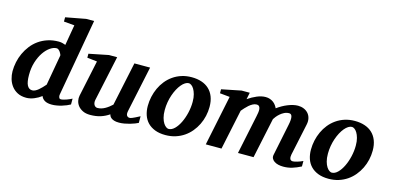

<svg xmlns="http://www.w3.org/2000/svg" viewBox="-69 -1146 3211 1568"><g transform="rotate(15 1536.5 -362.5)"><path d="M376 -394Q376.5 -396 373 -403.8Q369.6 -411.6 363.8 -420.4Q357.9 -429.2 349.9 -436Q341.8 -442.9 333 -442.9Q306.6 -442.9 278.1 -423.3Q249.5 -403.8 225.3 -368.4Q201.2 -333 185.5 -283.7Q169.9 -234.4 169.9 -174.8Q169.9 -114.3 184.6 -86.7Q199.2 -59.1 227.1 -59.1Q239.7 -59.1 252.7 -65.4Q265.6 -71.8 278.6 -82.5Q291.5 -93.3 304.4 -106.7Q317.4 -120.1 330.1 -134.8ZM455.1 -89.8Q452.6 -77.6 453.9 -69.6Q455.1 -61.5 457.8 -56.9Q460.4 -52.2 464.4 -50.5Q468.3 -48.8 471.2 -48.8Q481.4 -48.8 494.1 -52Q506.8 -55.2 519.8 -59.8Q532.7 -64.5 544.2 -69.6Q555.7 -74.7 564 -79.1V-29.8Q551.3 -22.5 533.2 -14.9Q515.1 -7.3 494.6 -1.2Q474.1 4.9 452.9 8.5Q431.6 12.2 412.1 12.2Q374 12.2 352.1 -0.5Q330.1 -13.2 321.8 -36.1Q308.6 -25.9 293.2 -17.1Q277.8 -8.3 261.5 -1.7Q245.1 4.9 228.5 8.5Q211.9 12.2 195.8 12.2Q152.3 12.2 121.3 -3.9Q90.3 -20 70.6 -46.1Q50.8 -72.3 41.5 -104.5Q32.2 -136.7 32.2 -168.9Q32.2 -207 40.5 -246.6Q48.8 -286.1 65.7 -322.8Q82.5 -359.4 107.7 -391.8Q132.8 -424.3 166.5 -448.2Q200.2 -472.2 242.4 -486.1Q284.7 -500 335 -500Q353.5 -500 368.4 -495.6Q383.3 -491.2 393.1 -487.8L422.9 -661.1L333 -668.9V-705.1L502 -736.8H569.8Z M1137.7 -27.8Q1127.4 -22.5 1109.6 -15.4Q1091.8 -8.3 1070.1 -2.2Q1048.3 3.9 1024.9 8.1Q1001.5 12.2 980 12.2Q954.1 12.2 938 6.8Q921.9 1.5 912.8 -6.1Q903.8 -13.7 899.9 -21.7Q896 -29.8 895 -35.2Q861.8 -12.2 823.2 0Q784.7 12.2 735.8 12.2Q698.7 12.2 673.1 -0.5Q647.5 -13.2 632.6 -32.2Q617.7 -51.3 613 -74Q608.4 -96.7 612.8 -117.2L677.7 -423.8L593.8 -433.1V-466.8L758.8 -500H828.1L746.1 -117.2Q743.7 -105.5 744.9 -94.7Q746.1 -84 750.5 -75.9Q754.9 -67.9 762.2 -63Q769.5 -58.1 778.8 -58.1Q795.4 -58.1 811.3 -62.7Q827.1 -67.4 842 -75.7Q856.9 -84 871.1 -94.7Q885.3 -105.5 898.9 -118.2L977.1 -487.8H1109.9L1027.8 -100.1Q1022 -72.3 1030 -60.1Q1038.1 -47.9 1053.7 -47.9Q1057.6 -47.9 1062.7 -49.1Q1067.9 -50.3 1076.9 -54Q1085.9 -57.6 1100.3 -64.7Q1114.7 -71.8 1137.7 -84Z M1518.1 -307.1Q1518.1 -343.8 1510.7 -370.1Q1503.4 -396.5 1492.9 -413.6Q1482.4 -430.7 1470.5 -438.7Q1458.5 -446.8 1449.2 -446.8Q1434.1 -446.8 1418.2 -436.8Q1402.3 -426.8 1387.5 -408.9Q1372.6 -391.1 1359.4 -366.5Q1346.2 -341.8 1336.2 -312.7Q1326.2 -283.7 1320.6 -251.2Q1314.9 -218.8 1314.9 -185.1Q1314.9 -146.5 1322.5 -119.4Q1330.1 -92.3 1341.1 -75.4Q1352.1 -58.6 1363.8 -50.8Q1375.5 -43 1384.3 -43Q1410.6 -43 1434.8 -66.9Q1459 -90.8 1477.5 -128.9Q1496.1 -167 1507.1 -213.9Q1518.1 -260.7 1518.1 -307.1ZM1662.1 -303.2Q1662.1 -263.7 1653.3 -225.1Q1644.5 -186.5 1627.4 -151.6Q1610.4 -116.7 1585.4 -86.7Q1560.5 -56.6 1528.3 -34.7Q1496.1 -12.7 1456.8 -0.2Q1417.5 12.2 1372.1 12.2Q1320.8 12.2 1283.2 -2.4Q1245.6 -17.1 1220.9 -42.7Q1196.3 -68.4 1184.3 -103.8Q1172.4 -139.2 1172.4 -181.2Q1172.4 -220.2 1180.9 -259Q1189.5 -297.9 1205.8 -333.5Q1222.2 -369.1 1246.6 -399.4Q1271 -429.7 1303 -452.1Q1335 -474.6 1374.3 -487.3Q1413.6 -500 1460 -500Q1505.9 -500 1543.2 -487.5Q1580.6 -475.1 1606.9 -450.4Q1633.3 -425.8 1647.7 -388.9Q1662.1 -352.1 1662.1 -303.2Z M2516.6 -28.8Q2478.5 -9.3 2443.1 1.5Q2407.7 12.2 2369.1 12.2Q2346.2 12.2 2326.4 7.6Q2306.6 2.9 2292.5 -6.6Q2278.3 -16.1 2271.5 -29.8Q2264.6 -43.5 2268.6 -62L2323.2 -328.1Q2343.3 -421.9 2304.2 -421.9Q2282.2 -421.9 2262.9 -412.4Q2243.7 -402.8 2228.8 -389.6Q2213.9 -376.5 2203.1 -362.8Q2192.4 -349.1 2187.5 -340.8L2115.2 0H1983.4L2052.2 -329.1Q2055.2 -343.8 2057.9 -360.1Q2060.5 -376.5 2059.3 -390.1Q2058.1 -403.8 2051.3 -412.8Q2044.4 -421.9 2028.3 -421.9Q2012.7 -421.9 1996.6 -413.3Q1980.5 -404.8 1965.8 -392.1Q1951.2 -379.4 1938.2 -365Q1925.3 -350.6 1915.5 -338.9L1844.2 0H1711.4L1799.3 -424.8L1715.3 -433.1V-466.8L1880.4 -500H1949.2L1937.5 -442.9Q1973.6 -467.8 2011.7 -483.9Q2049.8 -500 2084.5 -500Q2105 -500 2121.3 -494.1Q2137.7 -488.3 2150.4 -478.8Q2163.1 -469.2 2171.9 -457Q2180.7 -444.8 2186.5 -432.1Q2206.1 -446.8 2228 -459.2Q2250 -471.7 2272.5 -480.7Q2294.9 -489.7 2316.9 -494.9Q2338.9 -500 2358.4 -500Q2384.8 -500 2407.2 -490.7Q2429.7 -481.4 2444.8 -464.4Q2460 -447.3 2465.8 -423.1Q2471.7 -398.9 2465.3 -369.1L2408.2 -100.1Q2403.8 -78.6 2409.2 -64.2Q2414.6 -49.8 2433.6 -49.8Q2438.5 -49.8 2448.2 -51.8Q2458 -53.7 2469.7 -57.1Q2481.4 -60.5 2493.7 -65.2Q2505.9 -69.8 2516.6 -75.2Z M2897.5 -307.1Q2897.5 -343.8 2890.1 -370.1Q2882.8 -396.5 2872.3 -413.6Q2861.8 -430.7 2849.9 -438.7Q2837.9 -446.8 2828.6 -446.8Q2813.5 -446.8 2797.6 -436.8Q2781.7 -426.8 2766.8 -408.9Q2752 -391.1 2738.8 -366.5Q2725.6 -341.8 2715.6 -312.7Q2705.6 -283.7 2700 -251.2Q2694.3 -218.8 2694.3 -185.1Q2694.3 -146.5 2701.9 -119.4Q2709.5 -92.3 2720.5 -75.4Q2731.4 -58.6 2743.2 -50.8Q2754.9 -43 2763.7 -43Q2790 -43 2814.2 -66.9Q2838.4 -90.8 2856.9 -128.9Q2875.5 -167 2886.5 -213.9Q2897.5 -260.7 2897.5 -307.1ZM3041.5 -303.2Q3041.5 -263.7 3032.7 -225.1Q3023.9 -186.5 3006.8 -151.6Q2989.7 -116.7 2964.8 -86.7Q2939.9 -56.6 2907.7 -34.7Q2875.5 -12.7 2836.2 -0.2Q2796.9 12.2 2751.5 12.2Q2700.2 12.2 2662.6 -2.4Q2625 -17.1 2600.3 -42.7Q2575.7 -68.4 2563.7 -103.8Q2551.8 -139.2 2551.8 -181.2Q2551.8 -220.2 2560.3 -259Q2568.8 -297.9 2585.2 -333.5Q2601.6 -369.1 2626 -399.4Q2650.4 -429.7 2682.4 -452.1Q2714.4 -474.6 2753.7 -487.3Q2793 -500 2839.4 -500Q2885.3 -500 2922.6 -487.5Q2960 -475.1 2986.3 -450.4Q3012.7 -425.8 3027.1 -388.9Q3041.5 -352.1 3041.5 -303.2Z"/></g></svg>

Font: Charis SIL Phon
Style: Bold Italic
Weight: 700
Italic angle: -11°
Foundry: SIL International
Version: Version 5.000